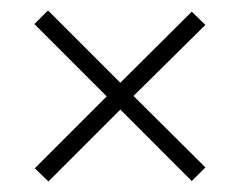

<svg xmlns="http://www.w3.org/2000/svg" viewBox="-20 -469 454 364"><path d="M71.8 -125 46 -150 182.3 -286.3 45.2 -423.4 71 -449.2 208.1 -312.1 343.5 -446.8 369.4 -421.8 233.1 -287.1 369.4 -151.6 343.5 -125.8 208.1 -261.3Z"/></svg>

Font: Playfair 12pt
Style: Regular
Weight: 400
Designer: Claus Eggers Sørensen
Foundry: Claus Eggers Sørensen
Version: Version 2.000;gftools[0.9.28]